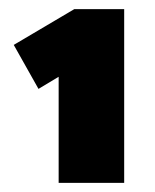

<svg xmlns="http://www.w3.org/2000/svg" viewBox="-20 -830 338 419"><path d="M108 -431V-736L134 -678L64 -636L10 -732L142 -810H251V-431H180Q165 -431 147.5 -431Q130 -431 108 -431Z"/></svg>

Font: Lexend Giga Black
Style: Regular
Weight: 900
Designer: Bonnie Shaver-Troup, Thomas Jockin
Foundry: Lexend
Version: Version 1.007